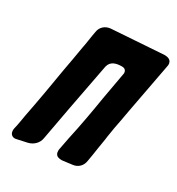

<svg xmlns="http://www.w3.org/2000/svg" viewBox="-173 -846 875 947"><g transform="rotate(30 264.0 -372.0)"><path d="M526 -690C527 -695 528 -699 528 -703C528 -728 509 -735 487 -735L191 -715C162 -712 139 -692 135 -663C128 -628 125 -595 118 -563C110 -516 102 -468 93 -421C77 -325 61 -231 42 -135C37 -107 33 -78 26 -50C25 -46 25 -42 25 -39C25 -20 37 -9 53 -9C56 -9 60 -10 65 -11L120 -23C149 -30 172 -52 177 -81C193 -169 228 -360 263 -539C271 -574 303 -581 334 -581C351 -581 359 -571 359 -558C359 -555 359 -553 358 -550C349 -497 339 -442 331 -399C317 -313 302 -227 283 -142C279 -123 276 -105 272 -85C272 -82 271 -79 270 -75C269 -71 269 -67 269 -64C269 -37 286 -32 309 -32L364 -39C395 -42 416 -64 420 -93C425 -120 429 -147 433 -174C436 -193 439 -211 442 -229L444 -245C447 -263 450 -281 453 -300C460 -333 466 -369 473 -408C478 -437 510 -604 526 -690Z"/></g></svg>

Font: Bangerz
Style: Bold
Weight: 700
Designer: vernon adams
Foundry: Vernon Adams
Version: Version 2.10;December 28, 2023;FontCreator 13.0.0.2683 64-bi